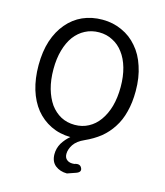

<svg xmlns="http://www.w3.org/2000/svg" viewBox="-127 -763 918 1071"><g transform="rotate(15 332.0 -228.0)"><path d="M361 212Q321 212 293 190Q266 168 266 125Q266 92 283 62Q301 33 327 11Q264 10 213 -15Q162 -40 126 -84Q90 -129 71 -191Q52 -254 52 -331Q52 -410 72 -472Q93 -535 130 -578Q167 -622 218 -645Q270 -668 332 -668Q394 -668 445 -644Q497 -621 534 -577Q572 -534 592 -471Q613 -409 613 -331Q613 -264 599 -211Q586 -158 559 -117Q533 -76 495 -45Q457 -15 408 7Q367 25 348 53Q330 81 330 107Q330 130 345 141Q360 153 387 150Q418 139 429 161Q441 184 410 195ZM332 -61Q376 -61 411 -80Q447 -99 472 -134Q498 -170 512 -219Q526 -269 526 -331Q526 -392 512 -441Q498 -490 472 -524Q447 -558 411 -576Q376 -595 332 -595Q288 -595 252 -576Q217 -558 191 -524Q166 -490 152 -441Q138 -392 138 -331Q138 -269 152 -219Q166 -170 191 -134Q217 -99 252 -80Q288 -61 332 -61Z"/></g></svg>

Font: Swei Gothic CJK TC Regular
Style: Regular
Weight: 400
Version: Version 2.129